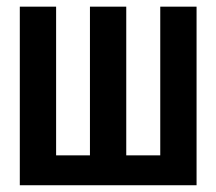

<svg xmlns="http://www.w3.org/2000/svg" viewBox="-20 -548 640 568"><path d="M38.6 0V-528.3H146V-88.4H246.1V-528.3H353.5V-88.4H454.1V-528.3H561.5V0Z"/></svg>

Font: Cousine
Style: Bold
Weight: 700
Monospace: yes
Designer: Steve Matteson
Foundry: Ascender Corporation
Version: Version 1.20